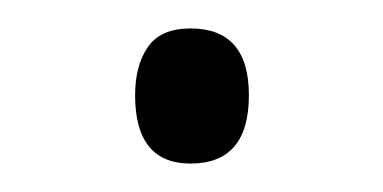

<svg xmlns="http://www.w3.org/2000/svg" viewBox="-20 -105 269 135"><path d="M75 -38Q75 -59 84 -72Q93 -85 114 -85Q155 -85 155 -38Q155 10 114 10Q75 10 75 -38Z"/></svg>

Font: Noto Sans Telugu ExtraCondensed Light
Style: Regular
Weight: 300
Width: 2
Designer: Jelle Bosma - Monotype Design Team
Foundry: Monotype Imaging Inc.
Version: Version 2.005; ttfautohint (v1.8.4.7-5d5b)